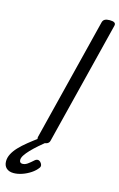

<svg xmlns="http://www.w3.org/2000/svg" viewBox="-265 -969 806 1297"><g transform="rotate(15 137.5 -320.0)"><path d="M108 14Q86 14 75.5 7Q65 0 68 -16L283 -876Q287 -890 299 -896.5Q311 -903 333 -903Q356 -903 366 -896Q376 -889 372 -874L157 -14Q154 0 142.5 7Q131 14 108 14ZM-29 263Q-61 263 -79.5 246Q-98 229 -98 198Q-98 173 -85 147.5Q-72 122 -48 96.5Q-24 71 9.5 44Q43 17 84 -13L146 -12V-6Q114 20 86 44.5Q58 69 37 91Q16 113 4 131.5Q-8 150 -8 165Q-8 176 -2.5 181.5Q3 187 13 187Q31 187 48 175Q65 163 88 142Q94 136 104.5 134.5Q115 133 126 143Q134 151 137 161Q140 171 134 181Q117 205 89 223.5Q61 242 30 252.5Q-1 263 -29 263Z"/></g></svg>

Font: Playwrite DE SAS
Style: Regular
Weight: 400
Designer: Veronika Burian, José Scaglione
Foundry: TypeTogether
Version: Version 1.002